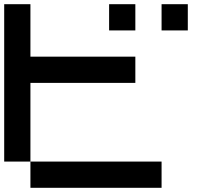

<svg xmlns="http://www.w3.org/2000/svg" viewBox="-20 -895 1040 915"><path d="M0 -125V-875H125V-625H625V-500H125V-125ZM125 -125H750V0H125ZM500 -750V-875H625V-750ZM750 -750V-875H875V-750Z"/></svg>

Font: Galmuri7 Regular
Style: Regular
Weight: 400
Designer: Lee Minseo (quiple)
Version: Version 2.399;hotconv 1.1.1;makeotfexe 2.6.0 DEVELOPMENT